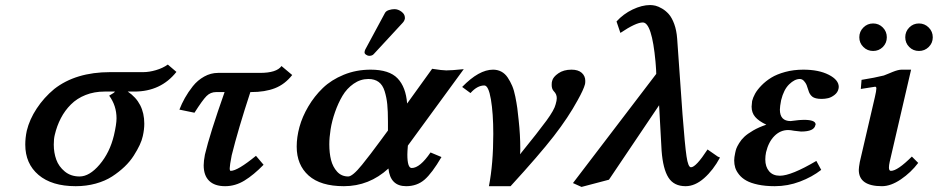

<svg xmlns="http://www.w3.org/2000/svg" viewBox="-20 -718 3678 753"><path d="M292 -25.9Q331.1 -25.9 370.8 -72.8Q410.6 -119.6 426.8 -187Q437 -231 437 -253.9Q437 -303.7 408.2 -342.8Q431.6 -356 430.2 -358.9H390.1Q349.6 -358.9 315.7 -345.5Q281.7 -332 258.1 -308.3Q234.4 -284.7 218.8 -254.6Q203.1 -224.6 194.8 -189Q190.9 -173.8 190.9 -150.9Q190.9 -119.1 200.7 -92Q210.4 -64.9 234.1 -45.4Q257.8 -25.9 292 -25.9ZM192.9 -369.1Q277.3 -435.1 412.1 -435.1H542Q564.9 -435.1 591.6 -442.9Q618.2 -450.7 638.2 -464.8L671.9 -436Q610.8 -358.9 506.8 -358.9H481Q545.9 -315.4 545.9 -232.9Q545.9 -210 540 -184.1Q536.6 -168 527.8 -149.2Q519 -130.4 504.6 -107.7Q490.2 -85 468.5 -64.2Q446.8 -43.5 419.7 -25.9Q392.6 -8.3 355.5 2Q318.4 12.2 276.9 12.2Q183.1 12.2 131.1 -32Q79.1 -76.2 79.1 -150.9Q79.1 -177.7 85 -205.1Q95.7 -249.5 124 -292.5Q152.3 -335.4 192.9 -369.1Z M835 -432.1H999.5Q1064.9 -432.1 1084 -459L1126 -423.8Q1097.2 -387.2 1058.3 -372.1Q1019.5 -356.9 964.8 -356.9H961.9Q914.1 -211.4 888.7 -108.9Q880.9 -68.8 880.9 -58.1Q880.9 -47.9 884.8 -47.9Q911.6 -47.9 983.9 -106.9L1013.7 -71.8Q974.6 -31.7 938.7 -9.8Q902.8 12.2 862.8 12.2Q821.8 12.2 800.3 -8.8Q778.8 -29.8 778.8 -69.8Q778.8 -86.4 783.7 -111.8Q802.7 -192.4 860.8 -356.9H827.6Q805.7 -356.9 790 -341.3Q774.4 -325.7 742.7 -275.9L683.6 -288.1Q692.4 -311 705.1 -333.7Q717.8 -356.4 736.3 -379.9Q754.9 -403.3 780.8 -417.7Q806.6 -432.1 835 -432.1Z M1433.6 -444.8Q1506.8 -444.8 1539.3 -410.6Q1571.8 -376.5 1576.7 -312L1674.8 -448.2Q1714.8 -441.9 1730.5 -441.9Q1751 -441.9 1798.8 -446.8L1579.6 -147Q1577.6 -122.6 1577.6 -111.8Q1577.6 -59.1 1594.7 -59.1Q1627 -59.1 1668.5 -120.1L1711.4 -102.1Q1674.3 -38.6 1644.8 -13.2Q1615.2 12.2 1572.8 12.2Q1510.7 12.2 1503.4 -57.1Q1427.7 12.2 1328.6 12.2Q1237.3 12.2 1190.4 -29.5Q1143.6 -71.3 1143.6 -143.1Q1143.6 -180.2 1154.5 -220.2Q1165.5 -260.3 1189.2 -300.5Q1212.9 -340.8 1246.1 -372.8Q1279.3 -404.8 1328.1 -424.8Q1377 -444.8 1433.6 -444.8ZM1501.5 -206.1V-241.2Q1501.5 -282.2 1498.8 -309.1Q1496.1 -335.9 1488.5 -360.4Q1481 -384.8 1465.1 -396.5Q1449.2 -408.2 1424.8 -408.2Q1393.6 -408.2 1366.9 -389.6Q1340.3 -371.1 1323.2 -342.3Q1306.2 -313.5 1293.9 -278.3Q1281.7 -243.2 1276.6 -210.9Q1271.5 -178.7 1271.5 -151.9Q1271.5 -117.7 1278.3 -90.6Q1285.2 -63.5 1302.2 -44.7Q1319.3 -25.9 1345.7 -25.9Q1354 -25.9 1367.4 -37.1Q1380.9 -48.3 1399.9 -71.8L1433.6 -114.7L1473.1 -167.5Q1479.5 -175.8 1482.4 -180.2ZM1526.9 -682.1Q1541.5 -682.1 1554.7 -672.1Q1567.9 -662.1 1567.9 -648.9V-645Q1565.9 -635.3 1558.6 -627.9L1445.8 -505.9Q1439.9 -499 1427.7 -499Q1422.4 -499 1416 -503.2Q1409.7 -507.3 1409.7 -512.2Q1409.7 -518.1 1412.6 -523.9L1489.7 -667Q1493.7 -674.8 1505.1 -678.5Q1516.6 -682.1 1526.9 -682.1Z M2221.2 -444.8Q2247.6 -444.8 2261.5 -432.4Q2275.4 -419.9 2275.4 -400.9Q2275.4 -393.1 2274.4 -388.2Q2269 -366.7 2245.1 -324.2Q2209 -257.8 2151.9 -184.1Q2094.7 -110.4 1982.4 12.2H1897.5Q1914.6 -76.2 1914.6 -192.9Q1914.6 -273.4 1905.3 -328.1Q1896 -382.8 1879.4 -382.8Q1851.6 -382.8 1825.2 -353L1792.5 -377Q1858.4 -444.8 1913.6 -444.8Q1931.6 -444.8 1946.3 -437Q1960.9 -429.2 1971.2 -413.8Q1981.4 -398.4 1988.8 -381.1Q1996.1 -363.8 2001 -339.1Q2005.9 -314.5 2008.8 -293.9Q2011.7 -273.4 2014.2 -246.1Q2020.5 -189 2020.5 -134.8Q2020.5 -119.6 2019.5 -112.8Q2092.3 -202.6 2123.3 -245.1Q2154.3 -287.6 2159.2 -309.1Q2163.6 -323.7 2163.6 -333Q2163.6 -348.6 2152.3 -359.9Q2143.6 -368.7 2143.6 -384.8Q2143.6 -396 2145.5 -400.9Q2148.9 -416 2169.7 -430.4Q2190.4 -444.8 2221.2 -444.8Z M2794.9 -104 2803.7 -100.1Q2777.3 -50.8 2741.5 -19.3Q2705.6 12.2 2668.9 12.2Q2623 12.2 2601.6 -21.5Q2580.1 -55.2 2574.7 -127L2564.9 -305.2L2368.2 -13.2L2260.7 15.1L2227.1 0L2553.7 -428.2Q2553.7 -435.1 2553.2 -442.9Q2552.7 -450.7 2552 -460.7Q2551.3 -470.7 2550.8 -476.1Q2536.6 -629.9 2501 -629.9Q2474.1 -629.9 2413.1 -588.9L2397.9 -633.8Q2424.3 -663.1 2460.9 -680.7Q2497.6 -698.2 2529.8 -698.2Q2539.6 -698.2 2550.8 -695.6Q2562 -692.9 2576.7 -684.3Q2591.3 -675.8 2603.3 -662.1Q2615.2 -648.4 2624.3 -623.8Q2633.3 -599.1 2635.7 -566.9L2656.7 -270Q2666 -148.4 2672.4 -105.2Q2678.7 -62 2689.9 -62Q2709.5 -62 2754.9 -131.8Z M2984.4 -121.1Q2981.4 -106.4 2981.4 -92.8Q2981.4 -64 2996.3 -46.4Q3011.2 -28.8 3038.6 -28.8Q3083 -28.8 3181.6 -86.9L3200.7 -51.8Q3165 -23.9 3117.4 -5.9Q3069.8 12.2 3018.6 12.2Q2981.4 12.2 2952.9 6.1Q2924.3 0 2907 -9.8Q2889.6 -19.5 2878.7 -33.2Q2867.7 -46.9 2863.5 -60.3Q2859.4 -73.7 2859.4 -88.9Q2859.4 -100.6 2863.3 -118.2Q2865.2 -127.9 2867.9 -135.5Q2870.6 -143.1 2878.9 -156.7Q2887.2 -170.4 2899.2 -181.6Q2911.1 -192.9 2933.6 -206.1Q2956.1 -219.2 2985.4 -229Q2955.6 -243.2 2941.7 -259.5Q2927.7 -275.9 2927.7 -299.8Q2927.7 -306.2 2929.7 -321.8Q2933.1 -335.4 2941.4 -350.6Q2949.7 -365.7 2966.3 -382.8Q2982.9 -399.9 3004.6 -413.3Q3026.4 -426.8 3059.3 -435.8Q3092.3 -444.8 3130.4 -444.8Q3190.9 -444.8 3230.2 -424.8Q3269.5 -404.8 3269.5 -377Q3269.5 -373 3268.6 -370.1Q3265.6 -355.5 3252.9 -345.7Q3240.2 -335.9 3227.8 -333Q3215.3 -330.1 3202.6 -330.1Q3176.8 -330.1 3165.8 -338.9Q3154.8 -347.7 3150.4 -363.8Q3146.5 -377 3143.3 -384.8Q3140.1 -392.6 3133.1 -400.4Q3126 -408.2 3116.7 -408.2Q3096.7 -408.2 3075.2 -387.5Q3053.7 -366.7 3043.5 -325.2Q3038.6 -299.8 3038.6 -288.1Q3038.6 -243.2 3080.6 -243.2Q3083.5 -244.1 3088.4 -244.1Q3116.7 -248 3132.3 -248Q3178.7 -248 3178.7 -230Q3178.7 -228 3177.7 -227.1Q3172.9 -202.1 3121.6 -202.1Q3121.1 -202.1 3094.7 -205.1Q3080.1 -208 3071.3 -208Q3040.5 -208 3017.3 -184.8Q2994.1 -161.6 2984.4 -121.1Z M3366 -533.7Q3350.1 -549.3 3350.1 -571.8Q3350.1 -594.2 3366 -610.1Q3381.8 -626 3404.3 -626Q3426.8 -626 3442.4 -610.1Q3458 -594.2 3458 -571.8Q3458 -549.3 3442.4 -533.7Q3426.8 -518.1 3404.3 -518.1Q3381.8 -518.1 3366 -533.7ZM3545.9 -533.7Q3530.3 -549.3 3530.3 -571.8Q3530.3 -594.2 3545.9 -610.1Q3561.5 -626 3584 -626Q3606.4 -626 3622.3 -610.1Q3638.2 -594.2 3638.2 -571.8Q3638.2 -549.3 3622.3 -533.7Q3606.4 -518.1 3584 -518.1Q3561.5 -518.1 3545.9 -533.7ZM3553.2 -444.8 3469.2 -83Q3466.3 -69.8 3466.3 -61Q3466.3 -47.9 3474.1 -47.9Q3500 -47.9 3556.2 -104L3581.1 -79.1Q3552.7 -41.5 3513.2 -14.6Q3473.6 12.2 3439 12.2Q3348.1 12.2 3348.1 -51.8Q3348.1 -60.5 3352.1 -83L3411.1 -336.9Q3417 -362.3 3417 -371.1Q3417 -377.9 3412.1 -377.9Q3410.2 -377.9 3356 -369.1L3358.9 -404.8Q3411.1 -413.1 3446.3 -421.9Q3453.1 -424.3 3466.3 -429.9Q3479.5 -435.5 3481 -436Q3502.9 -444.8 3516.1 -444.8Z"/></svg>

Font: Linux Libertine G
Style: Semibold Italic
Weight: 600
Italic angle: -11.5°
Designer: Philipp H. Poll
Foundry: Philipp H. Poll
Version: Version 5.1.1